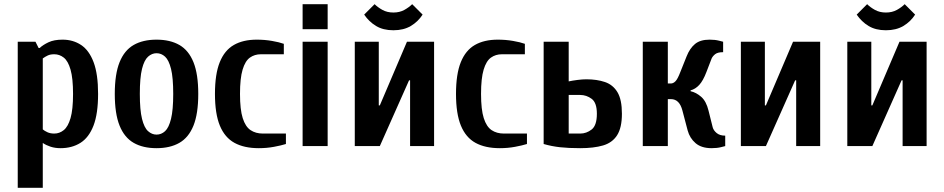

<svg xmlns="http://www.w3.org/2000/svg" viewBox="-20 -700 4525 920"><path d="M65 200V-500H150L165 -470H170Q186 -485 212.5 -497.5Q239 -510 280 -510Q330 -510 368.5 -484.5Q407 -459 428.5 -402Q450 -345 450 -250Q450 -155 428 -98Q406 -41 365.5 -15.5Q325 10 270 10Q244 10 222.5 3Q201 -4 185 -15V200ZM240 -60Q265 -60 285.5 -76.5Q306 -93 318 -134Q330 -175 330 -250Q330 -325 318 -366.5Q306 -408 285.5 -424Q265 -440 240 -440Q221 -440 208.5 -434Q196 -428 185 -420V-80Q193 -73 207 -66.5Q221 -60 240 -60Z M730 10Q665 10 620.5 -15.5Q576 -41 553 -98Q530 -155 530 -250Q530 -345 553 -402Q576 -459 620.5 -484.5Q665 -510 730 -510Q795 -510 839.5 -484.5Q884 -459 907 -402Q930 -345 930 -250Q930 -155 907 -98Q884 -41 839.5 -15.5Q795 10 730 10ZM730 -55Q753 -55 771 -71.5Q789 -88 799.5 -130.5Q810 -173 810 -250Q810 -328 799.5 -370Q789 -412 771 -428.5Q753 -445 730 -445Q708 -445 689.5 -428.5Q671 -412 660.5 -370Q650 -328 650 -250Q650 -173 660.5 -130.5Q671 -88 689.5 -71.5Q708 -55 730 -55Z M1220 10Q1150 10 1103.5 -15.5Q1057 -41 1033.5 -98Q1010 -155 1010 -250Q1010 -345 1033 -402Q1056 -459 1100.5 -484.5Q1145 -510 1210 -510Q1248 -510 1283 -504Q1318 -498 1340 -490V-440H1230Q1200 -440 1177.5 -424Q1155 -408 1142.5 -366.5Q1130 -325 1130 -250Q1130 -175 1143 -134Q1156 -93 1180.5 -76.5Q1205 -60 1240 -60H1350V-10Q1328 -3 1293 3.5Q1258 10 1220 10Z M1430 0V-500H1550V0ZM1430 -560V-680H1550V-560Z M1680 0V-500H1795V-195H1800L1930 -500H2060V0H1945V-315H1940L1800 0ZM1865 -555Q1816 -555 1782 -575.5Q1748 -596 1725 -630L1775 -680Q1790 -665 1812.5 -652.5Q1835 -640 1865 -640Q1895 -640 1917.5 -652.5Q1940 -665 1955 -680L2005 -630Q1983 -596 1948.5 -575.5Q1914 -555 1865 -555Z M2375 10Q2305 10 2258.5 -15.5Q2212 -41 2188.5 -98Q2165 -155 2165 -250Q2165 -345 2188 -402Q2211 -459 2255.5 -484.5Q2300 -510 2365 -510Q2403 -510 2438 -504Q2473 -498 2495 -490V-440H2385Q2355 -440 2332.5 -424Q2310 -408 2297.5 -366.5Q2285 -325 2285 -250Q2285 -175 2298 -134Q2311 -93 2335.5 -76.5Q2360 -60 2395 -60H2505V-10Q2483 -3 2448 3.5Q2413 10 2375 10Z M2760 10Q2704 10 2663.5 5.5Q2623 1 2585 -10V-500H2705V-310Q2724 -314 2747.5 -317Q2771 -320 2790 -320Q2840 -320 2878.5 -307Q2917 -294 2938.5 -258.5Q2960 -223 2960 -155Q2960 -88 2937 -52Q2914 -16 2869.5 -3Q2825 10 2760 10ZM2705 -60H2760Q2790 -60 2815 -79.5Q2840 -99 2840 -155Q2840 -208 2815 -226.5Q2790 -245 2760 -245H2705Z M3390 10Q3341 10 3313 -14Q3285 -38 3275 -75L3250 -170Q3236 -225 3195 -225H3180V0H3060V-500H3180V-300H3195Q3206 -300 3216.5 -310.5Q3227 -321 3240 -355L3270 -430Q3285 -468 3310 -489Q3335 -510 3380 -510Q3406 -510 3425.5 -505Q3445 -500 3445 -500V-450Q3419 -450 3407 -440.5Q3395 -431 3390 -420L3365 -355Q3349 -313 3330.5 -293Q3312 -273 3289 -267V-263Q3316 -257 3340 -236Q3364 -215 3375 -170L3395 -90Q3399 -75 3414 -62.5Q3429 -50 3455 -50V0Q3455 0 3435.5 5Q3416 10 3390 10Z M3530 0V-500H3645V-195H3650L3780 -500H3910V0H3795V-315H3790L3650 0Z M4040 0V-500H4155V-195H4160L4290 -500H4420V0H4305V-315H4300L4160 0ZM4225 -555Q4176 -555 4142 -575.5Q4108 -596 4085 -630L4135 -680Q4150 -665 4172.5 -652.5Q4195 -640 4225 -640Q4255 -640 4277.5 -652.5Q4300 -665 4315 -680L4365 -630Q4343 -596 4308.5 -575.5Q4274 -555 4225 -555Z"/></svg>

Font: Cuprum
Style: Regular
Weight: 400
Designer: Jovanny Lemonad
Foundry: Jovanny Lemonad
Version: Version 3.000